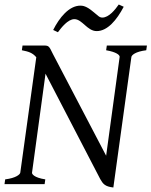

<svg xmlns="http://www.w3.org/2000/svg" viewBox="-20 -817 672 852"><path d="M141 -563 70 -51C69 -43 51 -27 3 -21L0 0H178L181 -21C130 -29 122 -45 122 -50C122 -53 123 -60 182 -490L425 -22C437 -1 446 11 483 15L563 -564C564 -572 580 -588 629 -594L632 -615H454L451 -594C497 -586 511 -573 511 -565L451 -126L215 -577C197 -614 197 -615 171 -615H80L77 -594C107 -588 124 -583 141 -563ZM529 -787 507 -797C491 -774 463 -739 434 -739C427 -739 420 -742 414 -748L392 -766C365 -789 348 -792 337 -792C286 -792 243 -738 216 -684L237 -674C252 -694 281 -732 310 -732C345 -732 367 -679 409 -679C457 -679 498 -728 529 -787Z"/></svg>

Font: Temporarium
Style: Italic
Weight: 400
Italic angle: -7°
Version: Version 1.1